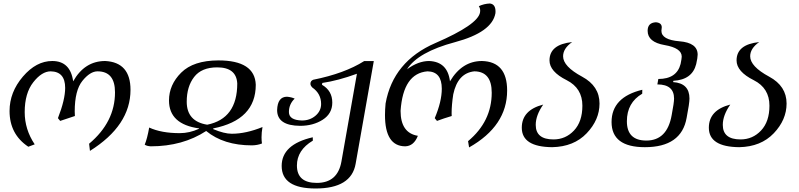

<svg xmlns="http://www.w3.org/2000/svg" viewBox="-20 -825 4530 1089"><path d="M490.2 30.8 485.4 -9.8Q632.3 -132.8 632.3 -301.3Q632.3 -420.4 533.2 -420.4Q491.2 -420.4 447.5 -366.5Q403.8 -312.5 403.8 -192.9Q403.8 -179.2 404.8 -167L321.3 -139.2L308.6 -154.8Q349.6 -259.8 349.6 -326.7Q349.6 -418.9 267.6 -420.4Q217.3 -420.4 168.7 -358.4Q120.1 -296.4 120.1 -189Q120.1 -90.8 176.8 -6.3L140.6 7.3Q34.2 -63.5 34.2 -195.3Q34.2 -302.2 109.9 -390.6Q185.5 -479 276.4 -479Q378.9 -479 395 -363.8Q460 -479 576.7 -479Q720.2 -471.7 720.2 -315.4Q720.2 -113.3 490.2 30.8Z M835.4 4.9Q813.5 3.9 800.8 -4.4Q814.9 -38.1 826.2 -101.6Q895 -69.8 999.5 -69.8Q1055.2 -69.8 1108.9 -94.7L1109.4 -96.7Q938.5 -120.1 938.5 -254.9Q938.5 -344.2 1007.8 -413.1Q1077.1 -481.9 1218.3 -482.4Q1425.8 -482.4 1430.7 -344.2Q1430.7 -144.5 1189.5 -96.7L1189 -92.8Q1251.5 -66.4 1294.4 -66.4Q1375.5 -66.4 1468.8 -104.5Q1463.4 -73.2 1463.4 -46.4Q1463.4 -27.8 1465.8 -11.2Q1440.4 -1 1408.7 -0.5Q1248.5 -0.5 1149.4 -82Q1016.1 4.9 835.4 4.9ZM1155.3 -117.7Q1325.7 -151.9 1325.7 -351.6Q1320.8 -442.9 1211.9 -442.9Q1123 -442.9 1081.1 -388.4Q1039.1 -334 1039.1 -248Q1039.1 -136.2 1155.3 -117.7Z M1770 244.1Q1577.6 244.1 1577.6 116.2Q1577.6 -5.9 1753.9 -46.4L1754.4 -27.3Q1664.1 26.4 1664.1 113.8Q1664.1 212.4 1776.9 212.4Q1895 212.4 1916.5 91.3L2004.4 -406.7Q1897.5 -367.7 1808.1 -354.5L1806.2 -344.2Q1864.7 -310.5 1864.7 -243.2Q1864.7 -180.7 1810.5 -146Q1756.3 -111.3 1682.1 -111.3Q1551.8 -112.3 1551.8 -200.7Q1554.2 -276.4 1607.9 -276.4Q1634.3 -273.9 1651.4 -265.6Q1618.7 -234.4 1618.7 -189.5Q1618.7 -143.6 1692.4 -141.6Q1737.8 -141.6 1769.5 -168.7Q1801.3 -195.8 1801.3 -235.4Q1801.3 -293.9 1751.5 -328.6Q1740.7 -339.8 1740.7 -349.6Q1740.7 -366.2 1756.3 -372.6Q1934.1 -408.2 2045.4 -478.5H2100.1L1997.1 104Q1972.7 244.1 1770 244.1Z M2640.6 11.2 2634.8 -24.4Q2769 -136.2 2769 -299.3Q2769 -419.4 2670.4 -420.4Q2576.2 -410.6 2550.8 -290Q2541.5 -229.5 2541.5 -183.1L2542 -167Q2497.6 -153.8 2458.5 -139.2L2445.8 -154.8Q2485.8 -249.5 2485.8 -321.8Q2485.8 -418.9 2404.8 -420.4Q2266.6 -409.2 2252 -196.3Q2252 -70.8 2350.1 -54.7Q2327.1 3.9 2277.8 4.9Q2163.6 3.9 2163.6 -172.4Q2163.6 -202.6 2167 -238.3Q2209.5 -477.1 2450 -581.1Q2690.4 -685.1 2702.6 -754.4L2703.6 -764.2Q2703.6 -778.3 2695.8 -790Q2725.1 -803.7 2758.3 -805.2Q2790.5 -801.8 2790.5 -759.8L2790 -750Q2771 -642.1 2560.8 -585.9Q2350.6 -529.8 2288.6 -432.1Q2352.5 -479 2413.6 -479Q2518.6 -475.1 2532.2 -363.8Q2600.6 -479 2713.9 -479Q2856.4 -475.1 2856.4 -311.5Q2856.4 -110.8 2640.6 11.2Z M3111.8 9.8Q2939.5 8.3 2939.5 -100.6Q2939.5 -200.7 3061 -231.9Q3018.6 -170.9 3018.6 -116.7Q3018.6 -34.2 3119.1 -34.2Q3188 -34.2 3235.6 -84.7Q3283.2 -135.3 3283.2 -225.6Q3283.2 -325.2 3194.3 -370.1Q3096.7 -418.9 3096.7 -482.4Q3096.7 -572.8 3225.1 -586.4Q3173.8 -550.3 3173.8 -505.9Q3173.8 -448.2 3281.7 -390.1Q3380.4 -336.9 3380.4 -237.8Q3380.4 -145.5 3307.6 -69.1Q3234.9 7.3 3111.8 9.8Z M3637.7 9.8Q3448.7 9.8 3448.7 -132.8Q3448.7 -273.9 3623 -315.9L3622.6 -293.5Q3535.6 -242.7 3535.6 -137.2Q3535.6 -27.8 3646 -27.8Q3764.2 -27.8 3789.6 -171.9Q3803.2 -242.2 3803.2 -266.1Q3803.2 -346.2 3708.5 -346.2L3713.9 -377Q3818.4 -377 3840.3 -462.4Q3846.7 -494.1 3846.7 -503.9Q3846.7 -552.7 3750 -569.3Q3653.3 -585.9 3653.3 -650.4Q3653.3 -696.3 3700.2 -698.7Q3733.4 -695.8 3733.4 -669.9Q3733.4 -663.6 3732.4 -659.7Q3731.4 -655.8 3731.4 -650.4Q3731.4 -599.1 3834.2 -590.8Q3937 -582.5 3937 -515.1Q3937 -497.6 3928.7 -461.4Q3906.2 -372.6 3799.3 -366.7L3797.9 -359.4Q3890.6 -353 3890.6 -266.1Q3890.6 -239.7 3874.5 -156.7Q3845.2 9.8 3637.7 9.8Z M4172.9 9.8Q4000.5 8.3 4000.5 -100.6Q4000.5 -200.7 4122.1 -231.9Q4079.6 -170.9 4079.6 -116.7Q4079.6 -34.2 4180.2 -34.2Q4249 -34.2 4296.6 -84.7Q4344.2 -135.3 4344.2 -225.6Q4344.2 -325.2 4255.4 -370.1Q4157.7 -418.9 4157.7 -482.4Q4157.7 -572.8 4286.1 -586.4Q4234.9 -550.3 4234.9 -505.9Q4234.9 -448.2 4342.8 -390.1Q4441.4 -336.9 4441.4 -237.8Q4441.4 -145.5 4368.7 -69.1Q4295.9 7.3 4172.9 9.8Z"/></svg>

Font: Kelvinch
Style: Italic
Weight: 400
Italic angle: -10°
Designer: Paul James Miller
Foundry: High-Logic / Made with FontCreator
Version: Version 3.40;July 22, 2017;FontCreator 11.0.0.2388 64-bit